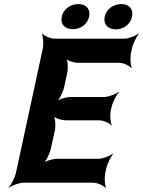

<svg xmlns="http://www.w3.org/2000/svg" viewBox="-20 -902 706 948"><path d="M527 -358 531 -373C536 -397 555 -434 568 -447L567 -449C552 -437 515 -423 493 -423H329C307 -423 269 -412 255 -399L257 -397C273 -409 292 -449 297 -473L312 -542C317 -566 315 -606 305 -618L302 -616C310 -603 343 -592 364 -592H568C589 -592 619 -578 628 -566L630 -568C624 -581 622 -618 627 -642L631 -661C636 -685 654 -722 666 -735L665 -737C650 -725 615 -711 593 -711H251C229 -711 197 -725 188 -737L187 -735C193 -722 196 -685 191 -661L59 -50C54 -26 35 11 23 24V26C38 14 75 0 97 0H439C461 0 492 14 501 26L503 24C497 11 495 -26 500 -50L504 -68C509 -92 527 -129 539 -142L538 -144C523 -132 488 -118 467 -118H262C241 -118 203 -107 189 -94L191 -92C207 -104 226 -144 231 -168L251 -258C256 -282 253 -322 243 -334L241 -332C249 -319 283 -308 305 -308H469C491 -308 522 -294 531 -282L532 -284C525 -297 522 -334 527 -358ZM340 -758C378 -758 412 -782 420 -820C428 -857 405 -882 367 -882C329 -882 293 -858 285 -820C277 -781 301 -758 340 -758ZM552 -757C590 -757 624 -782 632 -820C640 -857 617 -882 579 -882C541 -882 505 -858 497 -820C489 -782 513 -757 552 -757Z"/></svg>

Font: Asimov
Style: EdgeExtremeIt
Weight: 500
Designer: Google
Version: Version 2.000980: 2014